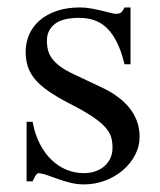

<svg xmlns="http://www.w3.org/2000/svg" viewBox="-20 -480 430 515"><path d="M354.5 -112.8Q354.5 -87.4 342.3 -64.2Q330.1 -41 309.6 -23.4Q289.1 -5.9 262 4.4Q234.9 14.6 205.1 14.6Q187 14.6 170.2 10.5Q153.3 6.3 137.9 1Q122.6 -4.4 109.1 -9.3Q95.7 -14.2 84.5 -15.6Q79.1 -15.6 74.7 -7.8Q70.3 0 67.4 6.3H51.3V-153.3H67.4Q73.7 -119.1 87.2 -93.5Q100.6 -67.9 118.9 -50.5Q137.2 -33.2 159.2 -24.4Q181.2 -15.6 205.1 -15.6Q223.1 -15.6 237.3 -21Q251.5 -26.4 261.2 -35.4Q271 -44.4 276.4 -56.4Q281.7 -68.4 281.7 -81.5Q282.2 -98.1 278.1 -112.1Q273.9 -126 261.7 -139.4Q249.5 -152.8 227.3 -167.7Q205.1 -182.6 168.5 -201.2Q132.8 -219.7 109.6 -235.8Q86.4 -252 73 -268.6Q59.6 -285.2 54.2 -302.7Q48.8 -320.3 48.8 -340.8Q48.8 -365.7 58.3 -387.5Q67.9 -409.2 86.4 -425.3Q105 -441.4 132.1 -450.7Q159.2 -460 194.3 -460Q209.5 -460 224.4 -457.3Q239.3 -454.6 252.4 -451.4Q265.6 -448.2 275.9 -445.6Q286.1 -442.9 292 -442.9Q298.8 -442.9 303.5 -445.6Q308.1 -448.2 314 -460H330.1V-307.6H314Q305.2 -343.8 293 -367.7Q280.8 -391.6 265.6 -405.8Q250.5 -419.9 232.2 -426Q213.9 -432.1 192.9 -432.1Q147.9 -432.1 127.2 -415.8Q106.4 -399.4 106 -373.5Q105.5 -360.4 108.2 -347.9Q110.8 -335.4 118.9 -324Q127 -312.5 141.4 -301.8Q155.8 -291 179.2 -280.3L251.5 -246.1Q302.2 -222.7 328.4 -189Q354.5 -155.3 354.5 -112.8Z"/></svg>

Font: Doulos SIL
Style: Regular
Weight: 400
Designer: Walt Agee, Victor Gaultney, Peter Martin, Debbi Hosken
Foundry: SIL International
Version: Version 4.110; 2011; Maintenance release